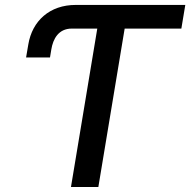

<svg xmlns="http://www.w3.org/2000/svg" viewBox="-20 -747 760 767"><path d="M720.2 -727.3H282.3C179.3 -727.3 108.7 -664.4 93 -568.9L84.2 -517.4H179.7L185 -549.4C191.8 -591.6 213.8 -632.8 266.7 -632.8H368.6L263.5 0H372.9L478 -632.8H704.5Z"/></svg>

Font: Margiela Sans Medium
Style: Italic
Weight: 500
Italic angle: -9.39999°
Designer: Stefan Endress, Andreas Faust
Version: Version 1.100;FEAKit 1.0